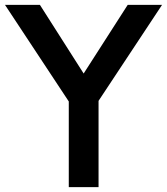

<svg xmlns="http://www.w3.org/2000/svg" viewBox="-28 -770 686 790"><path d="M638.8 -750 377.5 -355V0H255V-352.5L-7.5 -750H136.2L316.2 -467.5L497.5 -750Z"/></svg>

Font: Now Medium
Style: Regular
Weight: 500
Designer: Alfredo Marco Pradil
Foundry: Alfredo Marco Pradil
Version: Version 1.002;PS 001.002;hotconv 1.0.88;makeotf.lib2.5.64775